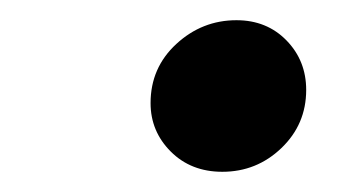

<svg xmlns="http://www.w3.org/2000/svg" viewBox="-20 -507 346 190"><path d="M200 -337Q169 -337 149 -357Q129 -377 129 -405Q129 -440 154.5 -463.5Q180 -487 214 -487Q244 -487 263.5 -467Q283 -447 283 -418Q283 -384 258.5 -360.5Q234 -337 200 -337Z"/></svg>

Font: Source Serif Pro SemiBold
Style: Italic
Weight: 600
Italic angle: -12°
Designer: Frank Grießhammer
Foundry: Adobe Systems Incorporated
Version: Version 3.001;hotconv 1.0.111;makeotfexe 2.5.65597